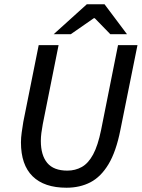

<svg xmlns="http://www.w3.org/2000/svg" viewBox="-20 -866 663 898"><path d="M291 12Q187 12 132.5 -41.5Q78 -95 78 -200Q78 -222 81.5 -246.5Q85 -271 89 -296L161 -655H254L180 -285Q176 -263 173.5 -244Q171 -225 171 -207Q171 -140 201 -104Q231 -68 295 -68Q332 -68 362.5 -85Q393 -102 415.5 -143.5Q438 -185 453 -259L532 -655H623L543 -258Q523 -157 487.5 -98Q452 -39 403 -13.5Q354 12 291 12ZM231 -706 386 -846H469L574 -706H496L423 -781H419L311 -706Z"/></svg>

Font: Source Sans 3 ExtraLight Medium
Style: Italic
Weight: 500
Italic angle: -11°
Version: Version 3.052;hotconv 1.1.0;makeotfexe 2.6.0